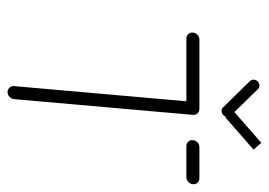

<svg xmlns="http://www.w3.org/2000/svg" viewBox="-124 -602 726 519"><g transform="rotate(90 239.5 -343.0)"><path d="M291.1 -502.2 248.5 -17.8Q247.8 -10.4 242.2 -5.2Q236.7 0 229.6 0Q222.6 0 217.6 -5.2Q212.6 -10.4 213.3 -17.8L255.9 -502.2ZM68.5 -499.3Q68.5 -507 74.1 -512.8Q79.6 -518.5 87.4 -518.5H274.8Q281.9 -518.5 286.5 -513.9Q291.1 -509.3 291.1 -502.6Q291.1 -494.8 285.4 -489.1Q279.6 -483.3 271.9 -483.3H84.4Q77.8 -483.3 73.1 -487.8Q68.5 -492.2 68.5 -499.3ZM359.3 -499.3Q359.3 -507 364.8 -512.8Q370.4 -518.5 378.1 -518.5H462.2Q468.9 -518.5 473.7 -514.1Q478.5 -509.6 478.5 -503Q478.5 -494.8 472.8 -489.1Q467 -483.3 459.6 -483.3H375.2Q368.5 -483.3 363.9 -487.8Q359.3 -492.2 359.3 -499.3ZM195.9 -665.2Q195.9 -671.5 200.7 -676.1Q205.6 -680.7 211.9 -680.7Q217.4 -680.7 221.5 -676.7L292.6 -603.7Q296.3 -600 296.3 -594.4Q296.3 -587.8 291.5 -583.1Q286.7 -578.5 280 -578.5Q274.1 -578.5 270.7 -582.6L199.3 -655.6Q195.9 -659.6 195.9 -665.2ZM384.8 -664.8 301.9 -592.2Q297.8 -588.1 291.5 -588.1Q285.6 -588.1 281.9 -592Q278.1 -595.9 278.1 -601.5Q278.1 -608.9 283.7 -613.3L366.7 -685.9Z"/></g></svg>

Font: 26F Galaxy Sans Light
Style: Italic
Weight: 300
Italic angle: -5°
Designer: C₂₉H₂₅N₃O₅
Version: Version 1.200